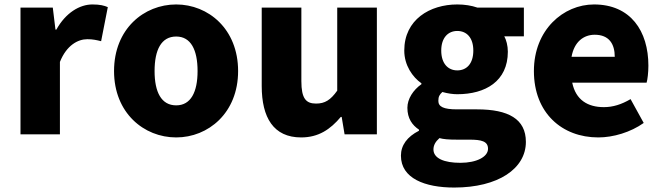

<svg xmlns="http://www.w3.org/2000/svg" viewBox="-20 -603 2973 862"><path d="M72 0H249V-325C279 -400 330 -427 372 -427C397 -427 414 -423 434 -418L464 -571C448 -578 429 -583 395 -583C338 -583 275 -546 233 -470H229L217 -569H72Z M771 14C915 14 1049 -96 1049 -284C1049 -473 915 -583 771 -583C626 -583 492 -473 492 -284C492 -96 626 14 771 14ZM771 -130C704 -130 674 -190 674 -284C674 -379 704 -439 771 -439C837 -439 867 -379 867 -284C867 -190 837 -130 771 -130Z M1332 14C1410 14 1463 -22 1510 -78H1514L1527 0H1672V-569H1494V-196C1464 -154 1439 -138 1399 -138C1354 -138 1333 -160 1333 -239V-569H1155V-217C1155 -75 1208 14 1332 14Z M2019 239C2217 239 2341 154 2341 34C2341 -69 2262 -112 2122 -112H2032C1971 -112 1948 -124 1948 -150C1948 -169 1953 -178 1966 -190C1991 -183 2014 -180 2033 -180C2159 -180 2260 -238 2260 -371C2260 -398 2253 -424 2244 -440H2332V-569H2123C2097 -578 2066 -583 2033 -583C1910 -583 1795 -515 1795 -376C1795 -310 1832 -257 1872 -229V-225C1835 -199 1809 -159 1809 -119C1809 -71 1831 -41 1861 -21V-16C1808 11 1780 49 1780 96C1780 198 1888 239 2019 239ZM2033 -287C1992 -287 1961 -317 1961 -376C1961 -434 1992 -464 2033 -464C2075 -464 2105 -434 2105 -376C2105 -317 2075 -287 2033 -287ZM2047 128C1974 128 1926 108 1926 68C1926 49 1935 33 1953 17C1971 22 1993 24 2034 24H2088C2141 24 2171 31 2171 65C2171 101 2120 128 2047 128Z M2666 14C2733 14 2811 -9 2870 -51L2811 -158C2770 -134 2732 -122 2691 -122C2619 -122 2565 -154 2549 -232H2883C2887 -245 2891 -277 2891 -308C2891 -464 2811 -583 2647 -583C2509 -583 2377 -469 2377 -284C2377 -96 2503 14 2666 14ZM2546 -348C2558 -416 2601 -447 2650 -447C2715 -447 2740 -405 2740 -348Z"/></svg>

Font: Noto Sans CJK KR Black
Style: Regular
Weight: 900
Designer: Ryoko NISHIZUKA (kana & ideographs); Paul D. Hunt (Latin, Greek & Cyrillic); Wenlong ZHANG (bopomofo); Sandoll Communica
Foundry: Adobe Systems Incorporated
Version: Version 1.004;PS 1.004;hotconv 1.0.82;makeotf.lib2.5.63406